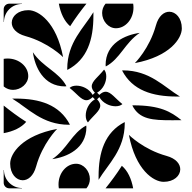

<svg xmlns="http://www.w3.org/2000/svg" viewBox="-20 -1020 1040 1040"><path d="M710.5 -678.2C900.5 -714.2 964.9 -811.6 964.9 -866.2C964.9 -922.5 931.9 -956.4 897 -956.4C868.5 -956.4 838.7 -933.8 824.5 -882.2C789.8 -756.5 710.5 -678.2 710.5 -678.2ZM357 -543.6C395.6 -514.2 419.5 -477.1 448.1 -477.1C458.5 -477.1 469.5 -482 482 -494L494 -482C459.4 -461.7 444.4 -424.1 444.4 -394.2C444.4 -378.4 448.6 -364.8 456.3 -357C486.4 -395.5 523.1 -419.4 523.1 -447.8C523.1 -458.3 518.1 -469.4 506 -482L518 -494C538.3 -459.4 575.9 -444.4 605.8 -444.4C621.6 -444.4 635.2 -448.6 643 -456.3C604.5 -486.4 580.6 -523.1 552.2 -523.1C541.7 -523.1 530.7 -518.1 518 -506L506 -518C540.6 -538.3 555.6 -575.9 555.6 -605.8C555.6 -621.6 551.4 -635.2 543.7 -643C513.6 -604.5 476.9 -580.6 476.9 -552.2C476.9 -541.7 481.9 -530.7 494 -518L482 -506C461.7 -540.6 424.1 -556 394.2 -556C378.4 -556 364.8 -551.7 357 -543.6ZM35.1 -133.8C35.1 -77.5 68.1 -43.6 103 -43.6C131.5 -43.6 161.3 -66.2 175.5 -117.8C210.2 -243.4 289.5 -321.8 289.5 -321.8C99.5 -285.8 35.1 -188.4 35.1 -133.8ZM0 -30C0 -13.4 13.4 0 30 0H98.8V-1.5C45.1 -1.5 1.5 -45.1 1.5 -98.8H0ZM43.6 -897C43.6 -868.5 66.2 -838.7 117.8 -824.5C243.4 -789.8 321.8 -710.5 321.8 -710.5C285.8 -900.5 188.4 -964.9 133.8 -964.9C77.5 -964.9 43.6 -931.9 43.6 -897ZM0 -901.2H1.5C1.5 -954.9 45.1 -998.5 98.8 -998.5V-1000H30C13.4 -1000 0 -986.6 0 -970ZM158 -737C169 -658 215 -552 332 -552L340 -553C299.2 -631 212 -656 158 -737ZM0 -551.8C15.4 -538.8 33.1 -533.2 50.5 -533.2C92.7 -533.2 133 -566.2 133 -608C133 -660 82.6 -703 21.5 -703C14.4 -703 7.3 -702.5 0 -701.3ZM46 -486C132 -434 208.3 -344.5 352.9 -344.2L358.8 -344.7C302.6 -453.3 194 -486 65 -486ZM0 -298.7C52.2 -308.2 95.5 -328.7 122 -360C76.7 -388.6 36.6 -418.9 0 -448.2ZM552 -668 553 -660C631 -700.8 656 -788 737 -842C658 -831 552 -785 552 -668ZM533.2 -949.5C533.2 -907.3 566.2 -867 608 -867C660 -867 703 -917.4 703 -978.5C703 -985.6 702.5 -992.7 701.3 -1000H551.8C538.8 -984.7 533.2 -966.9 533.2 -949.5ZM344.2 -647.1 344.7 -641.2C453.3 -697.4 486 -806 486 -935V-954C434 -868 344.5 -791.7 344.2 -647.1ZM298.7 -1000C308.2 -947.8 328.7 -904.5 360 -878C388.6 -923.3 418.9 -963.4 448.2 -1000ZM263 -158C342 -169 448 -215 448 -332L447 -340C369 -299.2 344 -212 263 -158ZM297 -21.5C297 -14.5 297.5 -7.3 298.7 0H448.2C461.2 -15.4 466.8 -33.1 466.8 -50.5C466.8 -92.7 433.8 -133 392 -133C340 -133 297 -82.6 297 -21.5ZM514 -46C566 -132 655.5 -208.3 655.8 -352.9L655.3 -358.8C546.7 -302.6 514 -194 514 -65ZM551.8 0H701.3C691.8 -52.2 671.3 -95.5 640 -122C611.3 -76.7 581.1 -36.6 551.8 0ZM641.2 -638.3C697.4 -529.7 806.6 -497.5 935.4 -497.1C942.1 -497.1 947.8 -497.1 954.5 -497.2C868.5 -549.4 791.7 -638.5 647.1 -638.8ZM696.6 -449C734.5 -372.4 807.8 -368.7 910.6 -368.7C921.3 -368.7 932.4 -368.8 943.7 -368.8C950.1 -368.8 956.4 -368.8 962.9 -369C904.5 -415.9 847 -449.2 702.4 -449.5ZM678.2 -289.5C714.2 -99.5 811.6 -35.1 866.2 -35.1C922.5 -35.1 956.4 -68.1 956.4 -103C956.4 -131.5 933.8 -161.3 882.2 -175.5C756.5 -210.2 678.2 -289.5 678.2 -289.5Z"/></svg>

Font: GlukFrames07
Style: Medium
Weight: 500
Monospace: yes
Designer: gluk
Foundry: gluk
Version: Version 1.00